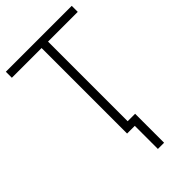

<svg xmlns="http://www.w3.org/2000/svg" viewBox="-268 -797 1059 1059"><g transform="rotate(-45 262.0 -267.0)"><path d="M287.1 -45.9H345.2V180.2H296.9V0H236.8V-667H4.9V-713.9H519V-667H287.1Z"/></g></svg>

Font: OpenSans-Light
Style: Regular
Weight: 300
Foundry: Ascender Corporation
Version: Version 1.10